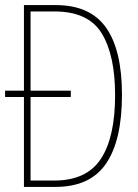

<svg xmlns="http://www.w3.org/2000/svg" viewBox="-20 -734 540 754"><path d="M198 0Q334 0 396.5 -91.5Q459 -183 459 -362Q459 -537 396.5 -625.5Q334 -714 199 -714H74V-378H0V-353H74V0ZM100 -25V-353H258V-378H100V-689H194Q327 -689 379.5 -603Q432 -517 432 -360Q432 -195 376 -110Q320 -25 193 -25Z"/></svg>

Font: Noto Sans Mono UI Condensed Thin
Style: Regular
Weight: 250
Width: 3
Designer: Monotype Design team
Foundry: Monotype Imaging Inc.
Version: 1.000